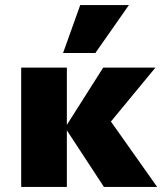

<svg xmlns="http://www.w3.org/2000/svg" viewBox="-20 -741 648 761"><path d="M392 0 238 -235 389 -473H596L360 -187L383 -311L603 0ZM64 0V-473H245V0ZM230 -531 298 -721H491L358 -531Z"/></svg>

Font: Ysabeau SC Black
Style: Regular
Weight: 900
Designer: Christian Thalmann (Catharsis Fonts)
Version: Version 2.001;gftools[0.9.30]; featfreeze: smcp